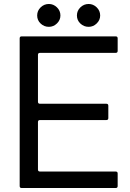

<svg xmlns="http://www.w3.org/2000/svg" viewBox="-20 -946 656 966"><path d="M89 0Q79 0 79 -10V-753Q79 -763 89 -763H562Q572 -763 572 -753V-690Q572 -680 562 -680H181Q171 -680 171 -670V-434Q171 -424 181 -424H515Q525 -424 525 -414V-352Q525 -342 515 -342H181Q171 -342 171 -332V-93Q171 -83 181 -83H562Q572 -83 572 -73V-10Q572 0 562 0ZM167 -868Q167 -892 184.5 -909Q202 -926 226 -926Q249 -926 266.5 -909Q284 -892 284 -868Q284 -845 266.5 -828Q249 -811 226 -811Q202 -811 184.5 -827.5Q167 -844 167 -868ZM367 -868Q367 -892 384.5 -909Q402 -926 426 -926Q449 -926 466.5 -909Q484 -892 484 -868Q484 -845 466.5 -828Q449 -811 426 -811Q402 -811 384.5 -827.5Q367 -844 367 -868Z"/></svg>

Font: Open Sauce Two
Style: Regular
Weight: 400
Designer: Alfredo Marco Pradil
Foundry: Creative Sauce Fz LLC
Version: Version 1.477